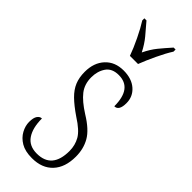

<svg xmlns="http://www.w3.org/2000/svg" viewBox="-255 -796 835 835"><g transform="rotate(45 162.5 -378.0)"><path d="M156 10Q114 10 88 -5.5Q62 -21 49 -45Q36 -69 36 -93Q36 -119 44.5 -131Q53 -143 65 -143Q65 -85 87.5 -52Q110 -19 157 -19Q250 -19 250 -128Q250 -163 233.5 -192Q217 -221 165 -254Q124 -282 99.5 -306Q75 -330 64 -356.5Q53 -383 53 -418Q53 -474 84.5 -508Q116 -542 169 -542Q219 -542 248.5 -516Q278 -490 278 -450Q278 -403 250 -403Q250 -513 168 -513Q127 -513 108.5 -486Q90 -459 90 -421Q90 -379 113 -349.5Q136 -320 185 -289Q244 -253 265.5 -215.5Q287 -178 287 -130Q287 -64 252.5 -27Q218 10 156 10ZM143 -606Q131 -640 110.5 -682.5Q90 -725 72 -753V-766H85Q110 -737 130.5 -712.5Q151 -688 169 -653Q186 -688 206 -712.5Q226 -737 252 -766H264V-753Q246 -725 226 -682.5Q206 -640 193 -606Z"/></g></svg>

Font: Noto Serif Ethiopic ExtraCondensed ExtraLight
Style: Regular
Weight: 200
Width: 2
Designer: Monotype Design Team
Foundry: Monotype Imaging Inc.
Version: Version 2.102; ttfautohint (v1.8.4.7-5d5b)